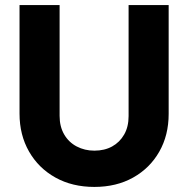

<svg xmlns="http://www.w3.org/2000/svg" viewBox="-20 -726 742 757"><path d="M352 11Q265 11 198.5 -26Q132 -63 94.5 -128.5Q57 -194 57 -278V-706H215V-269Q215 -227 233 -196Q251 -165 282.5 -148.5Q314 -132 352 -132Q392 -132 422 -148.5Q452 -165 469.5 -195.5Q487 -226 487 -268V-706H645V-277Q645 -193 608 -128Q571 -63 505 -26Q439 11 352 11Z"/></svg>

Font: Outfit
Style: Bold
Weight: 700
Designer: Rodrigo Fuenzalida
Foundry: fragTYPE
Version: Version 1.100;gftools[0.9.27]